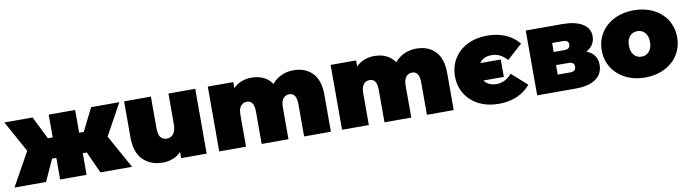

<svg xmlns="http://www.w3.org/2000/svg" viewBox="-31 -1071 5715 1595"><g transform="rotate(-10 2826.5 -273.5)"><path d="M641 -182H607V0H384V-182H348L265 0H-1L156 -282L10 -547H248L343 -355H384V-547H607V-355H646L742 -547H980L834 -282L991 0H724Z M1620 -547V0H1405V-52Q1375 -21 1335 -5.5Q1295 10 1250 10Q1146 10 1083 -53.5Q1020 -117 1020 -245V-547H1246V-284Q1246 -228 1264 -204Q1282 -180 1317 -180Q1350 -180 1372 -206.5Q1394 -233 1394 -290V-547Z M2668 -312V0H2442V-273Q2442 -367 2381 -367Q2349 -367 2329.5 -343Q2310 -319 2310 -267V0H2084V-273Q2084 -367 2023 -367Q1991 -367 1971.5 -343Q1952 -319 1952 -267V0H1726V-547H1941V-496Q2002 -557 2096 -557Q2151 -557 2195 -536.5Q2239 -516 2267 -474Q2300 -514 2347 -535.5Q2394 -557 2450 -557Q2549 -557 2608.5 -496Q2668 -435 2668 -312Z M3704 -312V0H3478V-273Q3478 -367 3417 -367Q3385 -367 3365.5 -343Q3346 -319 3346 -267V0H3120V-273Q3120 -367 3059 -367Q3027 -367 3007.5 -343Q2988 -319 2988 -267V0H2762V-547H2977V-496Q3038 -557 3132 -557Q3187 -557 3231 -536.5Q3275 -516 3303 -474Q3336 -514 3383 -535.5Q3430 -557 3486 -557Q3585 -557 3644.5 -496Q3704 -435 3704 -312Z M3763 -273Q3763 -357 3803.5 -422.5Q3844 -488 3917 -524.5Q3990 -561 4083 -561Q4170 -561 4238 -531.5Q4306 -502 4351 -447L4222 -331Q4166 -395 4093 -395Q4022 -395 3989 -346H4162V-199H3990Q4005 -176 4031.5 -163.5Q4058 -151 4093 -151Q4166 -151 4222 -215L4351 -100Q4306 -45 4238 -15.5Q4170 14 4083 14Q3990 14 3917 -22.5Q3844 -59 3803.5 -124.5Q3763 -190 3763 -273Z M4963 -160Q4963 -85 4904 -42.5Q4845 0 4731 0H4408V-547H4715Q4825 -547 4886 -509.5Q4947 -472 4947 -404Q4947 -366 4928 -336Q4909 -306 4873 -287Q4963 -253 4963 -160ZM4606 -331H4695Q4744 -331 4744 -370Q4744 -389 4732.5 -398Q4721 -407 4695 -407H4606ZM4760 -181Q4760 -220 4711 -220H4606V-140H4711Q4760 -140 4760 -181Z M5001 -274Q5001 -356 5042 -420.5Q5083 -485 5155.5 -521Q5228 -557 5319 -557Q5411 -557 5483.5 -521Q5556 -485 5596.5 -420.5Q5637 -356 5637 -274Q5637 -192 5596.5 -127.5Q5556 -63 5483.5 -26.5Q5411 10 5319 10Q5228 10 5155.5 -26.5Q5083 -63 5042 -127.5Q5001 -192 5001 -274ZM5408 -274Q5408 -325 5383 -353Q5358 -381 5319 -381Q5280 -381 5255 -353Q5230 -325 5230 -274Q5230 -223 5255 -194.5Q5280 -166 5319 -166Q5358 -166 5383 -194.5Q5408 -223 5408 -274Z"/></g></svg>

Font: Montserrat Alternates Black
Style: Regular
Weight: 900
Designer: Julieta Ulanovsky
Foundry: Julieta Ulanovsky
Version: Version 7.200